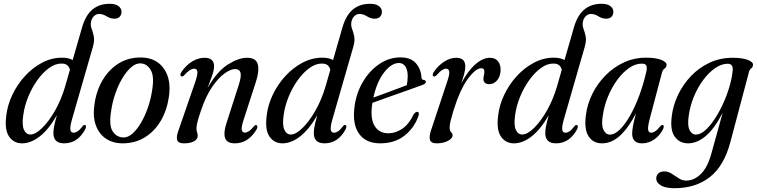

<svg xmlns="http://www.w3.org/2000/svg" viewBox="-20 -747 3989 1012"><path d="M429.5 -66Q389.5 8.5 318 8.5Q261.5 8.5 261.5 -45.5Q261.5 -60 265.2 -81Q269 -102 280 -140Q237 -65 189.8 -28.2Q142.5 8.5 96.5 8.5Q52.5 8.5 28 -27.2Q3.5 -63 13 -136.5Q19 -192 44.8 -246.5Q70.5 -301 110.8 -345.2Q151 -389.5 201.2 -416.2Q251.5 -443 307 -443Q341.5 -443 363 -430.5L412.5 -602.5Q431 -666.5 467.2 -696.8Q503.5 -727 558.5 -727Q589.5 -727 605 -714.5Q620.5 -702 620.5 -685.5Q620.5 -669 610.8 -658.8Q601 -648.5 583 -648.5Q561.5 -648.5 541.8 -661Q522 -673.5 502 -673.5Q487 -673.5 474.8 -661.5Q462.5 -649.5 459.5 -630Q456.5 -612.5 463 -595.5Q469.5 -578.5 474.2 -556.2Q479 -534 470 -501.5L360.5 -121.5Q349 -82 350.8 -64.8Q352.5 -47.5 368 -47.5Q378 -47.5 389.2 -54.8Q400.5 -62 416.5 -83Q422.5 -90 427.5 -88Q438 -86.5 429.5 -66ZM102.5 -139.5Q95 -88 106.2 -63Q117.5 -38 140.5 -38Q166.5 -38 201.5 -71.8Q236.5 -105.5 269.8 -163.5Q303 -221.5 324 -293.5L348.5 -379Q345 -394 334.8 -403Q324.5 -412 303 -412Q271 -412 238.2 -388.2Q205.5 -364.5 177 -324.8Q148.5 -285 128.8 -236.8Q109 -188.5 102.5 -139.5Z M724.5 -444Q804 -442.5 844 -385Q884 -327.5 870 -235.5Q859.5 -164.5 826.8 -109.2Q794 -54 742.8 -22.8Q691.5 8.5 626 8.5Q575.5 8.5 538.5 -16.2Q501.5 -41 485 -87Q468.5 -133 478 -197.5Q488 -270 521.8 -326.2Q555.5 -382.5 607.2 -413.8Q659 -445 724.5 -444ZM632 -22.5Q655.5 -22.5 679.5 -44Q703.5 -65.5 724.2 -101.5Q745 -137.5 760 -181.2Q775 -225 781.5 -269Q794.5 -344 774.5 -378Q754.5 -412 720.5 -413Q696.5 -414 671.8 -392.8Q647 -371.5 625.2 -335.2Q603.5 -299 588 -254.2Q572.5 -209.5 566 -163.5Q553 -86 574.2 -54.2Q595.5 -22.5 632 -22.5Z M937.5 -344.5Q931.5 -345 931 -352Q930.5 -359 936 -367Q959.5 -402.5 992 -422.5Q1024.5 -442.5 1058 -442.5Q1108.5 -442.5 1108.5 -397.5Q1108.5 -378 1098 -348.5Q1087.5 -319 1074 -283Q1124 -371 1180.8 -406.8Q1237.5 -442.5 1282 -442.5Q1330.5 -442.5 1339 -406.8Q1347.5 -371 1327.5 -311.5L1264.5 -117Q1251.5 -78 1254.2 -63Q1257 -48 1270.5 -48Q1280 -48 1291.2 -55Q1302.5 -62 1319.5 -82.5Q1326 -89.5 1330.5 -88Q1335 -87 1336.2 -80.8Q1337.5 -74.5 1332 -64Q1311 -29 1282.5 -10.2Q1254 8.5 1217.5 8.5Q1177 8.5 1167 -18Q1157 -44.5 1172 -93L1238.5 -299.5Q1253.5 -346.5 1247.5 -364.8Q1241.5 -383 1219 -383Q1195.5 -383 1163 -359.5Q1130.5 -336 1097.5 -287.8Q1064.5 -239.5 1039.5 -165Q1024.5 -121.5 1020 -101.2Q1015.5 -81 1015.5 -69.5Q1015.5 -58 1018.8 -50Q1022 -42 1022 -31Q1022 -13 1002.5 -2.2Q983 8.5 949 8.5Q919.5 8.5 913.8 -8.8Q908 -26 922 -63L1008 -312Q1022.5 -353.5 1020.5 -369.2Q1018.5 -385 1003.5 -385Q993 -385 980.5 -377.2Q968 -369.5 950.5 -350Q943.5 -342.5 937.5 -344.5Z M1802 -66Q1762 8.5 1690.5 8.5Q1634 8.5 1634 -45.5Q1634 -60 1637.8 -81Q1641.5 -102 1652.5 -140Q1609.5 -65 1562.2 -28.2Q1515 8.5 1469 8.5Q1425 8.5 1400.5 -27.2Q1376 -63 1385.5 -136.5Q1391.5 -192 1417.2 -246.5Q1443 -301 1483.2 -345.2Q1523.5 -389.5 1573.8 -416.2Q1624 -443 1679.5 -443Q1714 -443 1735.5 -430.5L1785 -602.5Q1803.5 -666.5 1839.8 -696.8Q1876 -727 1931 -727Q1962 -727 1977.5 -714.5Q1993 -702 1993 -685.5Q1993 -669 1983.2 -658.8Q1973.5 -648.5 1955.5 -648.5Q1934 -648.5 1914.2 -661Q1894.5 -673.5 1874.5 -673.5Q1859.5 -673.5 1847.2 -661.5Q1835 -649.5 1832 -630Q1829 -612.5 1835.5 -595.5Q1842 -578.5 1846.8 -556.2Q1851.5 -534 1842.5 -501.5L1733 -121.5Q1721.5 -82 1723.2 -64.8Q1725 -47.5 1740.5 -47.5Q1750.5 -47.5 1761.8 -54.8Q1773 -62 1789 -83Q1795 -90 1800 -88Q1810.5 -86.5 1802 -66ZM1475 -139.5Q1467.5 -88 1478.8 -63Q1490 -38 1513 -38Q1539 -38 1574 -71.8Q1609 -105.5 1642.2 -163.5Q1675.5 -221.5 1696.5 -293.5L1721 -379Q1717.5 -394 1707.2 -403Q1697 -412 1675.5 -412Q1643.5 -412 1610.8 -388.2Q1578 -364.5 1549.5 -324.8Q1521 -285 1501.2 -236.8Q1481.5 -188.5 1475 -139.5Z M2186.5 -139Q2166.5 -76.5 2114.5 -34Q2062.5 8.5 1983.5 8.5Q1910.5 8.5 1874.2 -39.8Q1838 -88 1847.5 -174.5Q1855 -249.5 1890 -310.8Q1925 -372 1977.5 -408.2Q2030 -444.5 2091 -444.5Q2145 -444.5 2172 -413.8Q2199 -383 2201.5 -339Q2202.5 -326 2214 -325.5Q2223 -324.5 2224.5 -317.5Q2226.5 -306.5 2208.5 -300Q2192 -294 2159.5 -282.2Q2127 -270.5 2087.5 -256.5Q2048 -242.5 2009.8 -229Q1971.5 -215.5 1943 -205Q1941.5 -197 1940.5 -188.5Q1932 -118 1955.8 -81.2Q1979.5 -44.5 2027.5 -44.5Q2064.5 -44.5 2100 -68.2Q2135.5 -92 2160.5 -144.5Q2171.5 -159 2180 -157.5Q2191 -155.5 2186.5 -139ZM2083 -415Q2043 -415 2004.5 -365.2Q1966 -315.5 1948 -232.5Q1975 -242.5 2007.8 -254.5Q2040.5 -266.5 2071.5 -278.2Q2102.5 -290 2124 -298Q2128.5 -317 2129 -346Q2129 -377 2117 -396Q2105 -415 2083 -415Z M2267 -344Q2261.5 -345 2260.8 -351.2Q2260 -357.5 2265 -365.5Q2288 -400.5 2320.2 -421.5Q2352.5 -442.5 2385 -442.5Q2432.5 -442.5 2432.5 -397Q2432.5 -380.5 2427.2 -360Q2422 -339.5 2412 -309Q2446.5 -374 2485.8 -408.2Q2525 -442.5 2562.5 -442.5Q2590.5 -442.5 2605.2 -423.8Q2620 -405 2618.5 -374Q2616.5 -342 2599.5 -322.8Q2582.5 -303.5 2560 -303.5Q2528 -303.5 2528 -331Q2528 -341 2530.5 -350Q2533 -359 2533 -369.5Q2533 -387.5 2517 -387.5Q2487.5 -387.5 2446.2 -331.5Q2405 -275.5 2370.5 -165.5Q2360 -130.5 2355 -110.2Q2350 -90 2350 -75Q2350 -57.5 2357.8 -50.2Q2365.5 -43 2365.5 -33.5Q2365.5 -17.5 2341 -4.5Q2316.5 8.5 2281.5 8.5Q2251.5 8.5 2246 -10.5Q2240.5 -29.5 2255 -69.5L2335.5 -312Q2350 -353.5 2348 -369.2Q2346 -385 2331.5 -385Q2322 -385 2310 -377.5Q2298 -370 2279 -348.5Q2272 -342.5 2267 -344Z M3022 -66Q2982 8.5 2910.5 8.5Q2854 8.5 2854 -45.5Q2854 -60 2857.8 -81Q2861.5 -102 2872.5 -140Q2829.5 -65 2782.2 -28.2Q2735 8.5 2689 8.5Q2645 8.5 2620.5 -27.2Q2596 -63 2605.5 -136.5Q2611.5 -192 2637.2 -246.5Q2663 -301 2703.2 -345.2Q2743.5 -389.5 2793.8 -416.2Q2844 -443 2899.5 -443Q2934 -443 2955.5 -430.5L3005 -602.5Q3023.5 -666.5 3059.8 -696.8Q3096 -727 3151 -727Q3182 -727 3197.5 -714.5Q3213 -702 3213 -685.5Q3213 -669 3203.2 -658.8Q3193.5 -648.5 3175.5 -648.5Q3154 -648.5 3134.2 -661Q3114.5 -673.5 3094.5 -673.5Q3079.5 -673.5 3067.2 -661.5Q3055 -649.5 3052 -630Q3049 -612.5 3055.5 -595.5Q3062 -578.5 3066.8 -556.2Q3071.5 -534 3062.5 -501.5L2953 -121.5Q2941.5 -82 2943.2 -64.8Q2945 -47.5 2960.5 -47.5Q2970.5 -47.5 2981.8 -54.8Q2993 -62 3009 -83Q3015 -90 3020 -88Q3030.5 -86.5 3022 -66ZM2695 -139.5Q2687.5 -88 2698.8 -63Q2710 -38 2733 -38Q2759 -38 2794 -71.8Q2829 -105.5 2862.2 -163.5Q2895.5 -221.5 2916.5 -293.5L2941 -379Q2937.5 -394 2927.2 -403Q2917 -412 2895.5 -412Q2863.5 -412 2830.8 -388.2Q2798 -364.5 2769.5 -324.8Q2741 -285 2721.2 -236.8Q2701.5 -188.5 2695 -139.5Z M3405 -122Q3393.5 -78 3396.2 -62.8Q3399 -47.5 3412 -47.5Q3422 -47.5 3433.2 -54.8Q3444.5 -62 3461 -82Q3467.5 -90 3473 -88Q3483.5 -86 3474.5 -65Q3455.5 -30 3426.8 -10.8Q3398 8.5 3364 8.5Q3312 8.5 3312 -43.5Q3312 -58.5 3316.5 -83.5Q3321 -108.5 3332.5 -150.5Q3293 -73.5 3248.5 -32.5Q3204 8.5 3153 8.5Q3106 8.5 3082 -29Q3058 -66.5 3068.5 -142Q3075.5 -198.5 3102 -252Q3128.5 -305.5 3170.8 -348.8Q3213 -392 3267.5 -417.5Q3322 -443 3385.5 -443Q3437.5 -443 3466 -431.2Q3494.5 -419.5 3493.5 -404Q3492.5 -392 3483 -385.8Q3473.5 -379.5 3469.5 -365.5ZM3157.5 -139.5Q3148.5 -88 3160.8 -62.8Q3173 -37.5 3194.5 -37.5Q3220.5 -37.5 3248.2 -65.2Q3276 -93 3302.5 -140.2Q3329 -187.5 3351 -247.8Q3373 -308 3387.5 -373Q3391 -392 3386.2 -401.8Q3381.5 -411.5 3362.5 -411.5Q3328.5 -411.5 3295.5 -388.5Q3262.5 -365.5 3234 -326.8Q3205.5 -288 3185.2 -239.5Q3165 -191 3157.5 -139.5Z M3830 0.5Q3797 127 3721.8 186Q3646.5 245 3535.5 245Q3488.5 245 3463.8 230.5Q3439 216 3439 193.5Q3439 178 3450 167.2Q3461 156.5 3481 156.5Q3502.5 156.5 3521 168.8Q3539.5 181 3557.8 193Q3576 205 3597 205Q3637.5 205 3673.2 170.8Q3709 136.5 3729 64L3789 -152.5Q3745.5 -68.5 3699.8 -30Q3654 8.5 3607 8.5Q3562.5 8.5 3537 -25.8Q3511.5 -60 3520.5 -132Q3527 -191 3553.5 -246.5Q3580 -302 3622.2 -346.2Q3664.5 -390.5 3720.2 -416.5Q3776 -442.5 3841.5 -442.5Q3892 -442.5 3921 -431.5Q3950 -420.5 3949 -405Q3948 -392.5 3939.5 -386.5Q3931 -380.5 3927.5 -367ZM3610 -136Q3602.5 -83 3615.2 -60.2Q3628 -37.5 3647.5 -37.5Q3670.5 -37.5 3695.8 -59.2Q3721 -81 3745.2 -117.2Q3769.5 -153.5 3790 -197.8Q3810.5 -242 3824 -287.5Q3837.5 -333 3841.5 -372Q3846.5 -411 3815.5 -411Q3783 -411 3749.5 -388Q3716 -365 3686.8 -325.8Q3657.5 -286.5 3637.2 -237.2Q3617 -188 3610 -136Z"/></svg>

Font: Fraunces 144pt S050
Style: Italic
Weight: 400
Italic angle: -16°
Version: Version 1.000; ttfautohint (v1.8.3)